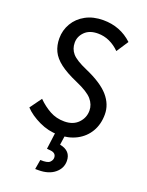

<svg xmlns="http://www.w3.org/2000/svg" viewBox="-171 -783 845 1107"><g transform="rotate(20 251.0 -229.5)"><path d="M36 -81 88 -153Q123 -118 163 -96Q203 -74 252 -74Q306 -74 337 -106Q368 -138 368 -182Q368 -219 341.5 -250Q315 -281 241 -313Q174 -342 134.5 -372Q95 -402 78.5 -437Q62 -472 62 -515Q62 -565 87 -607.5Q112 -650 158 -675Q204 -700 266 -700Q370 -700 444 -631L396 -558Q368 -586 334.5 -601.5Q301 -617 263 -617Q211 -617 182.5 -588.5Q154 -560 154 -522Q154 -484 177.5 -456.5Q201 -429 270 -399Q371 -355 415 -304Q459 -253 459 -192Q459 -131 432 -85.5Q405 -40 357 -15Q309 10 245 10Q185 10 128 -17Q71 -44 36 -81ZM189 241 199 182Q243 184 256.5 171Q270 158 270 143Q270 113 234 110L213 108L229 -15L286 -9L276 60Q345 73 345 136Q345 181 308 211Q271 241 209 241Z"/></g></svg>

Font: Radio Canada Condensed
Style: Regular
Weight: 400
Width: 3
Designer: Charles Daoud, Etienne Aubert Bonn, Alexandre Saumier Demers, Jacques Le Bailly
Foundry: Radio-Canada
Version: Version 2.104; ttfautohint (v1.8.4.7-5d5b);gftools[0.9.28.de